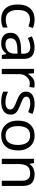

<svg xmlns="http://www.w3.org/2000/svg" viewBox="1280 -1866 596 3196"><g transform="rotate(90 1578.0 -268.0)"><path d="M300 10Q229 10 173.5 -19Q118 -48 86.5 -109Q55 -170 55 -265Q55 -364 88 -426Q121 -488 177.5 -517Q234 -546 306 -546Q347 -546 385 -537.5Q423 -529 447 -517L420 -444Q396 -453 364 -461Q332 -469 304 -469Q146 -469 146 -266Q146 -169 184.5 -117.5Q223 -66 299 -66Q343 -66 376.5 -75Q410 -84 438 -97V-19Q411 -5 378.5 2.5Q346 10 300 10Z M768 -545Q866 -545 913 -502Q960 -459 960 -365V0H896L879 -76H875Q840 -32 801.5 -11Q763 10 695 10Q622 10 574 -28.5Q526 -67 526 -149Q526 -229 589 -272.5Q652 -316 783 -320L874 -323V-355Q874 -422 845 -448Q816 -474 763 -474Q721 -474 683 -461.5Q645 -449 612 -433L585 -499Q620 -518 668 -531.5Q716 -545 768 -545ZM794 -259Q694 -255 655.5 -227Q617 -199 617 -148Q617 -103 644.5 -82Q672 -61 715 -61Q783 -61 828 -98.5Q873 -136 873 -214V-262Z M1376 -546Q1391 -546 1408.5 -544.5Q1426 -543 1439 -540L1428 -459Q1415 -462 1399.5 -464Q1384 -466 1370 -466Q1329 -466 1293 -443.5Q1257 -421 1235.5 -380.5Q1214 -340 1214 -286V0H1126V-536H1198L1208 -438H1212Q1238 -482 1279 -514Q1320 -546 1376 -546Z M1888 -148Q1888 -70 1830 -30Q1772 10 1674 10Q1618 10 1577.5 1Q1537 -8 1506 -24V-104Q1538 -88 1583.5 -74.5Q1629 -61 1676 -61Q1743 -61 1773 -82.5Q1803 -104 1803 -140Q1803 -160 1792 -176Q1781 -192 1752.5 -208Q1724 -224 1671 -244Q1619 -264 1582 -284Q1545 -304 1525 -332Q1505 -360 1505 -404Q1505 -472 1560.5 -509Q1616 -546 1706 -546Q1755 -546 1797.5 -536.5Q1840 -527 1877 -510L1847 -440Q1813 -454 1776 -464Q1739 -474 1700 -474Q1646 -474 1617.5 -456.5Q1589 -439 1589 -409Q1589 -387 1602 -371.5Q1615 -356 1645.5 -341.5Q1676 -327 1727 -307Q1778 -288 1814 -268Q1850 -248 1869 -219.5Q1888 -191 1888 -148Z M2484 -269Q2484 -136 2416.5 -63Q2349 10 2234 10Q2163 10 2107.5 -22.5Q2052 -55 2020 -117.5Q1988 -180 1988 -269Q1988 -402 2055 -474Q2122 -546 2237 -546Q2310 -546 2365.5 -513.5Q2421 -481 2452.5 -419.5Q2484 -358 2484 -269ZM2079 -269Q2079 -174 2116.5 -118.5Q2154 -63 2236 -63Q2317 -63 2355 -118.5Q2393 -174 2393 -269Q2393 -364 2355 -418Q2317 -472 2235 -472Q2153 -472 2116 -418Q2079 -364 2079 -269Z M2881 -546Q2977 -546 3026 -499.5Q3075 -453 3075 -349V0H2988V-343Q2988 -472 2868 -472Q2779 -472 2745 -422Q2711 -372 2711 -278V0H2623V-536H2694L2707 -463H2712Q2738 -505 2784 -525.5Q2830 -546 2881 -546Z"/></g></svg>

Font: Noto Sans Mende Kikakui
Style: Regular
Weight: 400
Designer: Monotype Design Team
Foundry: Monotype Imaging Inc.
Version: Version 2.003; ttfautohint (v1.8.4.7-5d5b)